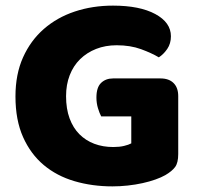

<svg xmlns="http://www.w3.org/2000/svg" viewBox="-20 -645 704 683"><path d="M614 -97Q614 -66 603 -51Q592 -36 568 -22Q554 -14 533 -6.5Q512 1 487 6.5Q462 12 434.5 15Q407 18 380 18Q308 18 245 -0.5Q182 -19 135.5 -58Q89 -97 62 -157.5Q35 -218 35 -302Q35 -381 62 -441Q89 -501 136 -542Q183 -583 246 -604Q309 -625 382 -625Q477 -625 532.5 -595Q588 -565 588 -516Q588 -490 575 -471Q562 -452 545 -441Q520 -456 482 -470Q444 -484 395 -484Q355 -484 322 -471Q289 -458 265 -434.5Q241 -411 228 -377.5Q215 -344 215 -303Q215 -258 227.5 -224Q240 -190 262.5 -167.5Q285 -145 315.5 -133.5Q346 -122 383 -122Q405 -122 421.5 -126Q438 -130 447 -135V-231H340Q334 -242 328.5 -260Q323 -278 323 -298Q323 -334 339.5 -350Q356 -366 382 -366H551Q581 -366 597.5 -349.5Q614 -333 614 -303Z"/></svg>

Font: Baloo Bhai 2 ExtraBold
Style: Regular
Weight: 800
Designer: Supriya Tembe, Noopur Datye and Ek Type
Foundry: Ek Type
Version: Version 1.640;PS 1.000;hotconv 16.6.51;makeotf.lib2.5.65220;